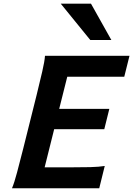

<svg xmlns="http://www.w3.org/2000/svg" viewBox="-20 -1003 710 1023"><path d="M295.4 -422.9H562.5L535.6 -314.5H268.6L217.8 -111.3H343.8Q413.6 -111.3 460.9 -112.5Q508.3 -113.8 538.1 -118.7L508.8 0H43.9Q56.2 -28.8 70.8 -84Q85.4 -139.2 103.5 -210.4L174.8 -495.6Q192.4 -566.9 205.1 -621.8Q217.8 -676.8 219.7 -705.6H669.9L642.1 -594.2H338.4ZM303.7 -983.4H464.8L573.2 -790H460.9Z"/></svg>

Font: Andika
Style: Bold Italic
Weight: 700
Italic angle: -14°
Designer: Victor Gaultney, Annie Olsen, Julie Remington, Don Collingsworth, Eric Hays, Becca Hirsbrunner
Foundry: SIL International
Version: Version 6.101